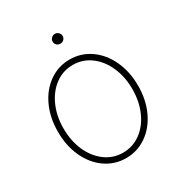

<svg xmlns="http://www.w3.org/2000/svg" viewBox="-164 -798 872 926"><g transform="rotate(-30 272.5 -335.5)"><path d="M49.8 -263.7Q49.8 -341.8 78.6 -404.3Q107.4 -466.8 158.4 -502.4Q209.5 -538.1 272.5 -538.1Q335.4 -538.1 386.7 -502.4Q438 -466.8 467 -404.1Q496.1 -341.3 496.1 -263.7Q496.1 -185.5 467 -123Q438 -60.5 386.7 -24.9Q335.4 10.7 272.5 10.7Q209.5 10.7 158.4 -24.9Q107.4 -60.5 78.6 -123Q49.8 -185.5 49.8 -263.7ZM463.9 -263.7Q463.9 -332 439.2 -387.7Q414.6 -443.4 370.8 -475.6Q327.1 -507.8 272.5 -507.8Q217.8 -507.8 174.1 -475.6Q130.4 -443.4 105.7 -387.7Q81.1 -332 81.1 -263.7Q81.1 -195.3 105.7 -139.6Q130.4 -84 174.1 -51.8Q217.8 -19.5 272.5 -19.5Q327.6 -19.5 371.3 -51.8Q415 -84 439.5 -139.6Q463.9 -195.3 463.9 -263.7ZM245.1 -653.3Q245.1 -664.6 253.4 -672.6Q261.7 -680.7 272.5 -680.7Q284.2 -680.7 292.5 -672.6Q300.8 -664.6 300.8 -653.3Q300.8 -641.6 292.5 -633.8Q284.2 -626 272.5 -626Q261.2 -626 253.2 -633.8Q245.1 -641.6 245.1 -653.3Z"/></g></svg>

Font: Pretendard GOV Thin
Style: Regular
Weight: 100
Designer: Base glyphs from Inter by Rasmus Andersson; Hangeul glyphs from Noto Sans CJK(Source Han Sans) by Jang Soo-young and Kan
Foundry: Kil Hyung-jin
Version: Version 1.309